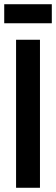

<svg xmlns="http://www.w3.org/2000/svg" viewBox="-37 -888 265 908"><path d="M39 0V-700H152V0ZM-17 -778V-868H208V-778Z"/></svg>

Font: Georama Condensed SemiBold
Style: Regular
Weight: 600
Width: 3
Designer: Jean-Baptiste Levee
Foundry: Production Type
Version: Version 1.000